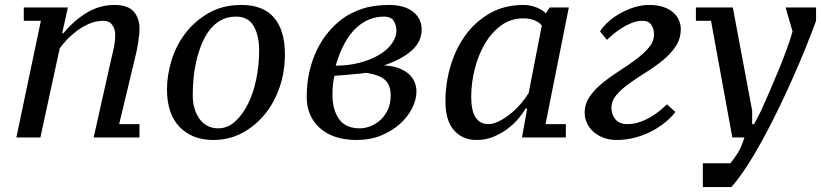

<svg xmlns="http://www.w3.org/2000/svg" viewBox="-20 -555 3314 775"><path d="M425 -299 358 0H456H543V-54H461L524 -317C529.3 -337 533.8 -358.7 537.5 -382C541.2 -405.3 543 -424.7 543 -440C543 -468 535.2 -490.8 519.5 -508.5C503.8 -526.2 478 -535 442 -535C402 -535 364.7 -524.5 330 -503.5C295.3 -482.5 264 -455 236 -421H231L254 -525H76V-471H145L46 0H143L221 -360C227.7 -369.3 236.8 -380.3 248.5 -393C260.2 -405.7 273.7 -417.8 289 -429.5C304.3 -441.2 321.2 -451 339.5 -459C357.8 -467 377 -471 397 -471C413 -471 425 -465.5 433 -454.5C441 -443.5 445 -430.3 445 -415C445 -397 443 -378.5 439 -359.5C435 -340.5 430.3 -320.3 425 -299Z M654 -195C654 -128.3 671 -77.5 705 -42.5C739 -7.5 784.3 10 841 10C884.3 10 923.7 0.3 959 -19C994.3 -38.3 1024.7 -63.7 1050 -95C1075.3 -126.3 1095 -162.7 1109 -204C1123 -245.3 1130 -289 1130 -335C1130 -400.3 1115.3 -450 1086 -484C1056.7 -518 1013 -535 955 -535C904.3 -535 860.2 -524.2 822.5 -502.5C784.8 -480.8 753.5 -453.7 728.5 -421C703.5 -388.3 684.8 -351.8 672.5 -311.5C660.2 -271.2 654 -232.3 654 -195ZM933 -488C965 -488 988.5 -475.5 1003.5 -450.5C1018.5 -425.5 1026 -392.3 1026 -351C1026 -311.7 1022.2 -273.3 1014.5 -236C1006.8 -198.7 995.8 -165.5 981.5 -136.5C967.2 -107.5 949.8 -83.7 929.5 -65C909.2 -46.3 886.3 -37 861 -37C829 -37 803.8 -49.7 785.5 -75C767.2 -100.3 758 -132.3 758 -171C758 -191.7 759 -213.5 761 -236.5C763 -259.5 766.7 -282.8 772 -306.5C777.3 -330.2 784.3 -352.8 793 -374.5C801.7 -396.2 812.3 -415.5 825 -432.5C837.7 -449.5 853 -463 871 -473C889 -483 909.7 -488 933 -488Z M1682 -436C1682 -452.7 1678.5 -467.2 1671.5 -479.5C1664.5 -491.8 1655.2 -502.2 1643.5 -510.5C1631.8 -518.8 1618 -525 1602 -529C1586 -533 1569 -535 1551 -535C1509 -535 1472.7 -529.8 1442 -519.5C1411.3 -509.2 1385 -496 1363 -480C1342.3 -464.7 1323.2 -446.5 1305.5 -425.5C1287.8 -404.5 1272.5 -380.7 1259.5 -354C1246.5 -327.3 1236.3 -298 1229 -266C1221.7 -234 1218 -199.7 1218 -163C1218 -138.3 1222.3 -115.5 1231 -94.5C1239.7 -73.5 1252.5 -55.2 1269.5 -39.5C1286.5 -23.8 1307.5 -11.7 1332.5 -3C1357.5 5.7 1386.7 10 1420 10C1456 10 1488.7 4 1518 -8C1547.3 -20 1572.7 -35.5 1594 -54.5C1615.3 -73.5 1631.8 -94.7 1643.5 -118C1655.2 -141.3 1661 -164.3 1661 -187C1661 -197.7 1658.8 -209 1654.5 -221C1650.2 -233 1642.8 -244 1632.5 -254C1622.2 -264 1608.7 -272.3 1592 -279C1575.3 -285.7 1554.7 -289.7 1530 -291C1578.7 -307.7 1616.2 -327.8 1642.5 -351.5C1668.8 -375.2 1682 -403.3 1682 -436ZM1557 -169C1557 -148.3 1553.3 -129.8 1546 -113.5C1538.7 -97.2 1529 -83.3 1517 -72C1505 -60.7 1491.5 -52 1476.5 -46C1461.5 -40 1446.7 -37 1432 -37C1394 -37 1366.2 -49.5 1348.5 -74.5C1330.8 -99.5 1322 -132 1322 -172C1322 -203.3 1324.7 -229 1330 -249C1340 -249.7 1350.8 -250.5 1362.5 -251.5L1397 -254.5L1430 -257.5C1440.7 -258.5 1450 -259.7 1458 -261C1493.3 -255.7 1518.7 -246.2 1534 -232.5C1549.3 -218.8 1557 -197.7 1557 -169ZM1530 -488C1548.7 -488 1561.7 -482.3 1569 -471C1576.3 -459.7 1580 -446.7 1580 -432C1580 -413.3 1573.7 -395.3 1561 -378C1548.3 -360.7 1530.8 -345.5 1508.5 -332.5C1486.2 -319.5 1460.2 -309.2 1430.5 -301.5C1400.8 -293.8 1369 -290 1335 -290C1345.7 -326.7 1358.2 -357.7 1372.5 -383C1386.8 -408.3 1402.5 -428.7 1419.5 -444C1436.5 -459.3 1454.3 -470.5 1473 -477.5C1491.7 -484.5 1510.7 -488 1530 -488Z M1952 -54C1905.3 -54 1882 -90.7 1882 -164C1882 -200.7 1886.7 -237.8 1896 -275.5C1905.3 -313.2 1919 -347.3 1937 -378C1955 -408.7 1977 -433.5 2003 -452.5C2029 -471.5 2059 -481 2093 -481C2109.7 -481 2124.5 -478.3 2137.5 -473C2150.5 -467.7 2160.3 -460.7 2167 -452L2114 -180C2105.3 -165.3 2094.5 -150.5 2081.5 -135.5C2068.5 -120.5 2054.5 -107 2039.5 -95C2024.5 -83 2009.3 -73.2 1994 -65.5C1978.7 -57.8 1964.7 -54 1952 -54ZM2102 -117H2108L2087 0H2264V-54H2182L2276 -525H2199L2183 -501C2175.7 -509.7 2163.5 -517.5 2146.5 -524.5C2129.5 -531.5 2111.7 -535 2093 -535C2042.3 -535 1997.5 -524 1958.5 -502C1919.5 -480 1886.7 -450.8 1860 -414.5C1833.3 -378.2 1813 -336.7 1799 -290C1785 -243.3 1778 -195.3 1778 -146C1778 -94 1789.5 -55 1812.5 -29C1835.5 -3 1866 10 1904 10C1928.7 10 1951.7 5.5 1973 -3.5C1994.3 -12.5 2013.5 -23.5 2030.5 -36.5C2047.5 -49.5 2062 -63.3 2074 -78C2086 -92.7 2095.3 -105.7 2102 -117Z M2340 -100C2340 -84 2343.5 -69.2 2350.5 -55.5C2357.5 -41.8 2366.8 -30.2 2378.5 -20.5C2390.2 -10.8 2403.7 -3.3 2419 2C2434.3 7.3 2450.7 10 2468 10C2496 10 2522.3 6.5 2547 -0.5C2571.7 -7.5 2594.2 -16.5 2614.5 -27.5C2634.8 -38.5 2652.8 -50.7 2668.5 -64C2684.2 -77.3 2696.7 -90.3 2706 -103L2672 -134C2665.3 -127.3 2656.7 -119.5 2646 -110.5C2635.3 -101.5 2623.2 -92.8 2609.5 -84.5C2595.8 -76.2 2580.7 -69 2564 -63C2547.3 -57 2530 -54 2512 -54C2490.7 -54 2474.7 -60.5 2464 -73.5C2453.3 -86.5 2448 -102 2448 -120C2448 -138.7 2454.8 -156 2468.5 -172C2482.2 -188 2499.5 -203.5 2520.5 -218.5C2541.5 -233.5 2564 -248.5 2588 -263.5C2612 -278.5 2634.5 -294.5 2655.5 -311.5C2676.5 -328.5 2693.8 -347.3 2707.5 -368C2721.2 -388.7 2728 -412 2728 -438C2728 -450.7 2725.3 -462.8 2720 -474.5C2714.7 -486.2 2706.8 -496.5 2696.5 -505.5C2686.2 -514.5 2673 -521.7 2657 -527C2641 -532.3 2622.3 -535 2601 -535C2579 -535 2557.5 -531.5 2536.5 -524.5C2515.5 -517.5 2496 -508.7 2478 -498C2460 -487.3 2444.3 -475.7 2431 -463C2417.7 -450.3 2408 -438.7 2402 -428L2430 -394C2436.7 -400.7 2445.2 -408.3 2455.5 -417C2465.8 -425.7 2477.3 -434 2490 -442C2502.7 -450 2516 -456.8 2530 -462.5C2544 -468.2 2558.3 -471 2573 -471C2590.3 -471 2602.5 -465.3 2609.5 -454C2616.5 -442.7 2620 -430 2620 -416C2620 -397.3 2613.2 -379.8 2599.5 -363.5C2585.8 -347.2 2568.5 -331.2 2547.5 -315.5C2526.5 -299.8 2504 -284.3 2480 -269C2456 -253.7 2433.5 -237.5 2412.5 -220.5C2391.5 -203.5 2374.2 -185.2 2360.5 -165.5C2346.8 -145.8 2340 -124 2340 -100Z M2850 -471 2936 0H2985C2975.7 28.7 2966.2 50.3 2956.5 65C2946.8 79.7 2937.3 92.7 2928 104H2817V200H2932C2951.3 178.7 2971.8 151.3 2993.5 118C3015.2 84.7 3036.8 48.2 3058.5 8.5C3080.2 -31.2 3101.7 -73 3123 -117C3144.3 -161 3164.3 -204.2 3183 -246.5C3201.7 -288.8 3218.8 -329.5 3234.5 -368.5C3250.2 -407.5 3263.3 -441.7 3274 -471V-525H3151L3179 -428C3172.3 -404 3164 -378.5 3154 -351.5C3144 -324.5 3133.2 -297 3121.5 -269L3086 -185L3051 -106L3024 -54H3016V-109L2938 -525H2789V-471Z"/></svg>

Font: PT Serif Caption
Style: Italic
Weight: 400
Italic angle: -12°
Designer: A.Korolkova, O.Umpeleva, V.Yefimov
Foundry: ParaType Ltd
Version: Version 1.000W OFL